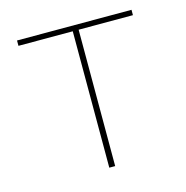

<svg xmlns="http://www.w3.org/2000/svg" viewBox="-82 -584 643 662"><g transform="rotate(-15 239.5 -253.0)"><path d="M229 0V-486.8H35.2V-505.9H443.8V-486.8H250V0Z"/></g></svg>

Font: Anuphan Thin
Style: Regular
Weight: 250
Designer: Mike Abbink, Paul van der Laan, Pieter van Rosmalen, Mint Tantisuwanna
Foundry: Bold Monday; Cadson Demak
Version: Version 3.002;hotconv 1.0.109;makeotfexe 2.5.65596